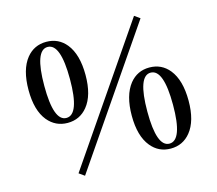

<svg xmlns="http://www.w3.org/2000/svg" viewBox="-108 -879 1187 1048"><g transform="rotate(-15 485.5 -355.0)"><path d="M217 10 732 -742 763 -720 248 32ZM232 -299Q305 -299 305 -499Q305 -700 232 -700Q160 -700 160 -499Q160 -299 232 -299ZM344 -676Q393 -615 393 -499Q393 -384 344 -324Q301 -271 232 -271Q164 -271 120 -324Q71 -384 71 -499Q71 -615 120 -676Q163 -729 232 -729Q301 -729 344 -676ZM739 -18Q812 -18 812 -218Q812 -419 739 -419Q667 -419 667 -218Q667 -18 739 -18ZM851 -395Q900 -334 900 -218Q900 -103 851 -43Q808 10 739 10Q671 10 628 -43Q579 -103 579 -218Q579 -333 628 -395Q671 -448 739 -448Q808 -448 851 -395Z"/></g></svg>

Font: Source Han Serif SC
Style: Bold
Weight: 700
Designer: Ryoko NISHIZUKA  (kana & ideographs); Frank Grießhammer (Latin, Greek & Cyrillic); Wenlong ZHANG  (bopomofo); Sandoll Co
Foundry: Adobe Systems Incorporated
Version: Version 1.001 October 20, 2017